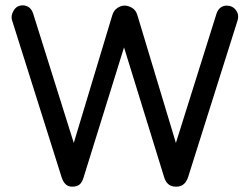

<svg xmlns="http://www.w3.org/2000/svg" viewBox="-20 -699 936 719"><path d="M249.5 0C262.5 0 272.5 -3 279 -9C285.5 -15 290 -24 293.5 -36C293.5 -36 455.5 -557 455.5 -557C455.5 -557 433.5 -557 433.5 -557C433.5 -557 594.5 -36 594.5 -36C594.5 -36 594.5 -36 594.5 -36C601.5 -12 616 0 638.5 0C638.5 0 640.5 0 640.5 0C640.5 0 640.5 0 640.5 0C662 0 676.5 -12 684.5 -36C684.5 -36 869.5 -622 869.5 -622C869.5 -622 869.5 -622 869.5 -622C874 -636.5 872 -649.5 863.5 -661C855 -672.5 843 -678 828.5 -678C828.5 -678 828.5 -678 828.5 -678C820.5 -678 813 -675.5 806.5 -671C799.5 -666 794 -658 790.5 -647C790.5 -647 627.5 -128 627.5 -128C627.5 -128 649.5 -128 649.5 -128C649.5 -128 494.5 -642 494.5 -642C494.5 -642 494.5 -642 494.5 -642C491 -654 485 -663 475.5 -669C466 -675 456.5 -678 446.5 -678C446.5 -678 446.5 -678 446.5 -678C437 -678 428 -675 419.5 -669C410.5 -663 404 -654 400.5 -642C400.5 -642 245.5 -128 245.5 -128C245.5 -128 267.5 -128 267.5 -128C267.5 -128 104.5 -647 104.5 -647C104.5 -647 104.5 -647 104.5 -647C101 -658 96 -666 88.5 -671.5C81 -676.5 73.5 -679 65.5 -679C65.5 -679 65.5 -679 65.5 -679C50.5 -679 39 -672.5 31.5 -660C23.5 -647.5 21.5 -634.5 25.5 -622C25.5 -622 210.5 -36 210.5 -36C210.5 -36 210.5 -36 210.5 -36C218 -12 231 0 249.5 0C249.5 0 249.5 0 249.5 0Z"/></svg>

Font: Jura-Fortis-Bold
Style: Bold
Weight: 500
Designer: Daniel Johnson, Alexei Vanyashin, Mirko Velimirovic
Foundry: Daniel Johnson
Version: ""